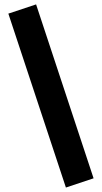

<svg xmlns="http://www.w3.org/2000/svg" viewBox="-20 -767 465 874"><path d="M144.3 -747 406 44.7 280 86.7 18 -705Z"/></svg>

Font: Unageo Variable
Style: Regular
Weight: 300
Designer: Richard Sepsi
Foundry: Richard Sepsi
Version: Version 2.200